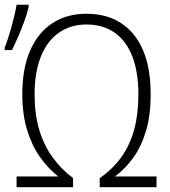

<svg xmlns="http://www.w3.org/2000/svg" viewBox="-20 -782 710 802"><path d="M341.8 -679.7Q274.9 -679.7 226.1 -645.5Q177.2 -611.3 150.9 -545.9Q124.5 -480.5 124.5 -387.2Q124.5 -304.7 144 -239.5Q163.6 -174.3 200 -124.5Q236.3 -74.7 285.2 -38.1V0H49.3V-44.9H223.1Q180.7 -78.6 147 -126.2Q113.3 -173.8 93.3 -238.8Q73.2 -303.7 73.2 -389.2Q73.2 -496.1 106 -571Q138.7 -646 199 -685.3Q259.3 -724.6 341.3 -724.6Q424.8 -724.6 484.9 -686Q544.9 -647.5 577.1 -573Q609.4 -498.5 609.4 -388.7Q609.4 -301.8 590.3 -236.8Q571.3 -171.9 537.8 -124.8Q504.4 -77.6 460 -44.9H633.8V0H396.5V-38.1Q451.2 -75.7 487.1 -126Q522.9 -176.3 540.5 -241Q558.1 -305.7 558.1 -386.7Q558.1 -481.4 532.5 -546.9Q506.8 -612.3 458.3 -646Q409.7 -679.7 341.8 -679.7ZM-0.5 -572.8V-582.5Q5.9 -598.6 13.4 -621.6Q21 -644.5 28.1 -670.2Q35.2 -695.8 40.8 -720Q46.4 -744.1 49.3 -762.2H99.6V-752Q93.3 -725.1 81.5 -693.1Q69.8 -661.1 56.2 -629.6Q42.5 -598.1 30.3 -572.8Z"/></svg>

Font: Open Sans SemiCondensed Light
Style: Regular
Weight: 300
Width: 4
Designer: Monotype Design Team
Foundry: Monotype Imaging Inc.
Version: Version 3.000